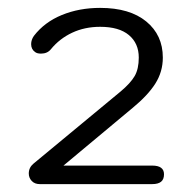

<svg xmlns="http://www.w3.org/2000/svg" viewBox="-20 -867 488 487"><path d="M53 -427Q53 -442 65 -452L286 -635Q311 -656 321.5 -674Q332 -692 332 -721Q332 -757 307 -778Q282 -799 234 -799Q195 -799 163 -784Q131 -769 109 -742Q100 -731 84 -731Q74 -731 69 -735Q59 -742 59 -755Q59 -766 66 -776Q93 -811 137 -829Q181 -847 234 -847Q309 -847 351 -812.5Q393 -778 393 -721Q393 -685 374 -655Q355 -625 316 -593L141 -447H366Q396 -447 396 -425Q396 -412 388.5 -406Q381 -400 366 -400H81Q68 -400 60.5 -408Q53 -416 53 -427Z"/></svg>

Font: Kodchasan Light
Style: Regular
Weight: 300
Version: Version 1.000; ttfautohint (v1.6)